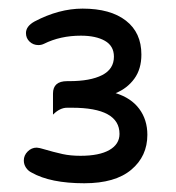

<svg xmlns="http://www.w3.org/2000/svg" viewBox="-20 -713 401 437"><path d="M51.8 -320.3Q43.9 -324.2 39.1 -331.5Q34.2 -338.9 34.2 -347.7Q34.2 -359.4 43 -368.2Q51.8 -377 63.5 -377L70.3 -376L74.2 -375Q104.5 -366.2 122.6 -362.3Q140.6 -358.4 163.1 -358.4Q206.1 -358.4 229 -371.6Q252 -384.8 252 -408.2Q252 -467.8 143.6 -467.8H132.8Q116.2 -467.8 100.6 -452.1Q100.6 -467.8 100.6 -500Q100.6 -528.3 132.8 -528.3H137.7Q185.5 -528.3 212.4 -542Q239.3 -555.7 239.3 -584Q239.3 -608.4 218.8 -620.1Q198.2 -631.8 164.1 -631.8Q117.2 -631.8 80.1 -613.3Q74.2 -610.4 67.4 -610.4Q55.7 -610.4 47.4 -618.2Q39.1 -626 39.1 -637.7Q39.1 -653.3 58.6 -664.1Q114.3 -693.4 168 -693.4Q231.4 -693.4 266.6 -666Q301.8 -638.7 301.8 -588.9Q301.8 -555.7 285.6 -533.7Q269.5 -511.7 243.2 -501Q278.3 -490.2 296.9 -465.3Q315.4 -440.4 315.4 -406.2Q315.4 -357.4 278.8 -326.7Q242.2 -295.9 171.9 -295.9Q94.7 -295.9 51.8 -320.3Z"/></svg>

Font: YuPearl-Regular
Style: Regular
Weight: 400
Designer: Max Yao
Foundry: Max-Everyday
Version: Version 1.011; ttfautohint (v1.8.3)